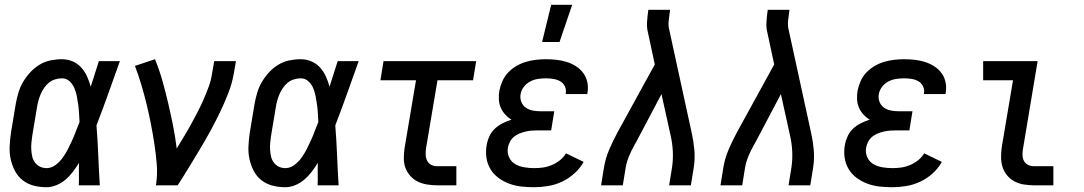

<svg xmlns="http://www.w3.org/2000/svg" viewBox="-20 -776 4540 804"><path d="M174 8Q146 8 120 1Q94 -6 74 -22Q54 -38 42 -61.5Q30 -85 24.5 -111Q19 -137 20.5 -165Q22 -193 26 -221L46 -341Q50 -364 57 -387.5Q64 -411 76.5 -432.5Q89 -454 106.5 -473Q124 -492 145.5 -505Q167 -518 191 -523Q215 -528 239 -528Q263 -528 284 -519Q305 -510 320 -493.5Q335 -477 344.5 -456Q354 -435 360 -413Q369 -440 377 -466.5Q385 -493 394 -520H482Q458 -453 434 -385.5Q410 -318 384 -251Q389 -188 391.5 -125.5Q394 -63 398 0H310Q311 -23 310.5 -46.5Q310 -70 311 -94Q299 -75 285.5 -57Q272 -39 254.5 -24Q237 -9 216 -0.5Q195 8 174 8ZM175 -72Q195 -72 212.5 -85Q230 -98 242.5 -115.5Q255 -133 264.5 -151.5Q274 -170 282.5 -189Q291 -208 298 -227Q305 -246 313 -265Q312 -284 311 -302Q310 -320 307.5 -338Q305 -356 301.5 -374Q298 -392 291 -408Q284 -424 271 -436Q258 -448 239 -448Q225 -448 210.5 -443.5Q196 -439 184.5 -429.5Q173 -420 164.5 -407.5Q156 -395 150.5 -382Q145 -369 141 -355Q137 -341 135 -327L115 -207Q113 -193 111.5 -178Q110 -163 111 -148.5Q112 -134 115 -120.5Q118 -107 126.5 -95.5Q135 -84 147.5 -78Q160 -72 175 -72Z M633 0Q640 -44 636.5 -87.5Q633 -131 626.5 -173Q620 -215 612 -256.5Q604 -298 594 -339Q584 -380 572 -420.5Q560 -461 545 -500L629 -528Q647 -484 660 -438Q673 -392 684 -345Q695 -298 704.5 -250.5Q714 -203 720 -154Q735 -179 750.5 -204.5Q766 -230 780 -255.5Q794 -281 807.5 -307Q821 -333 832.5 -359.5Q844 -386 854 -413Q864 -440 868 -468L877 -520H968L959 -468Q952 -427 936 -386Q920 -345 901 -305.5Q882 -266 861 -227.5Q840 -189 817 -151Q794 -113 771 -75Q748 -37 724 0Z M1174 8Q1146 8 1120 1Q1094 -6 1074 -22Q1054 -38 1042 -61.5Q1030 -85 1024.5 -111Q1019 -137 1020.5 -165Q1022 -193 1026 -221L1046 -341Q1050 -364 1057 -387.5Q1064 -411 1076.5 -432.5Q1089 -454 1106.5 -473Q1124 -492 1145.5 -505Q1167 -518 1191 -523Q1215 -528 1239 -528Q1263 -528 1284 -519Q1305 -510 1320 -493.5Q1335 -477 1344.5 -456Q1354 -435 1360 -413Q1369 -440 1377 -466.5Q1385 -493 1394 -520H1482Q1458 -453 1434 -385.5Q1410 -318 1384 -251Q1389 -188 1391.5 -125.5Q1394 -63 1398 0H1310Q1311 -23 1310.5 -46.5Q1310 -70 1311 -94Q1299 -75 1285.5 -57Q1272 -39 1254.5 -24Q1237 -9 1216 -0.5Q1195 8 1174 8ZM1175 -72Q1195 -72 1212.5 -85Q1230 -98 1242.5 -115.5Q1255 -133 1264.5 -151.5Q1274 -170 1282.5 -189Q1291 -208 1298 -227Q1305 -246 1313 -265Q1312 -284 1311 -302Q1310 -320 1307.5 -338Q1305 -356 1301.5 -374Q1298 -392 1291 -408Q1284 -424 1271 -436Q1258 -448 1239 -448Q1225 -448 1210.5 -443.5Q1196 -439 1184.5 -429.5Q1173 -420 1164.5 -407.5Q1156 -395 1150.5 -382Q1145 -369 1141 -355Q1137 -341 1135 -327L1115 -207Q1113 -193 1111.5 -178Q1110 -163 1111 -148.5Q1112 -134 1115 -120.5Q1118 -107 1126.5 -95.5Q1135 -84 1147.5 -78Q1160 -72 1175 -72Z M1810 0Q1789 0 1768 -3.5Q1747 -7 1729.5 -15.5Q1712 -24 1698.5 -39Q1685 -54 1678 -72.5Q1671 -91 1671 -112Q1671 -133 1674 -155L1722 -440H1573L1586 -520H1974L1961 -440H1812L1764 -155Q1762 -141 1762.5 -128Q1763 -115 1768.5 -103.5Q1774 -92 1785 -86Q1796 -80 1810 -80H1891V0Z M2216 8Q2189 8 2162.5 5Q2136 2 2112 -7Q2088 -16 2067.5 -31Q2047 -46 2034 -67.5Q2021 -89 2017 -115Q2013 -141 2018 -169Q2021 -187 2029.5 -205.5Q2038 -224 2052.5 -237.5Q2067 -251 2085 -260Q2103 -269 2122 -275Q2108 -283 2096 -296Q2084 -309 2077 -325Q2070 -341 2069 -359Q2068 -377 2071 -396Q2075 -416 2084 -436.5Q2093 -457 2108.5 -473Q2124 -489 2143 -500Q2162 -511 2182.5 -517Q2203 -523 2224 -525.5Q2245 -528 2266 -528Q2288 -528 2310.5 -525.5Q2333 -523 2353.5 -516.5Q2374 -510 2392 -498.5Q2410 -487 2422.5 -470Q2435 -453 2439.5 -431.5Q2444 -410 2440 -387L2439 -382H2349V-384Q2352 -400 2345.5 -414Q2339 -428 2326 -435.5Q2313 -443 2297.5 -445.5Q2282 -448 2266 -448Q2250 -448 2233 -445.5Q2216 -443 2200.5 -435Q2185 -427 2174 -413Q2163 -399 2160 -382Q2157 -365 2163 -349.5Q2169 -334 2182 -325Q2195 -316 2211.5 -313Q2228 -310 2245 -310H2301L2288 -230H2232Q2219 -230 2206 -229Q2193 -228 2180.5 -225Q2168 -222 2155.5 -217Q2143 -212 2132.5 -203.5Q2122 -195 2115.5 -182.5Q2109 -170 2107 -158Q2103 -137 2111.5 -118Q2120 -99 2137 -89Q2154 -79 2175 -75.5Q2196 -72 2217 -72Q2235 -72 2253.5 -74.5Q2272 -77 2290 -84.5Q2308 -92 2324 -104.5Q2340 -117 2350 -134L2424 -98Q2409 -71 2385 -49.5Q2361 -28 2333 -15Q2305 -2 2275 3Q2245 8 2216 8ZM2250 -600 2288 -756H2376L2323 -600Z M2497 0 2509 -74Q2515 -112 2531 -149.5Q2547 -187 2566 -222L2722 -506L2695 -632Q2695 -634 2694 -636.5Q2693 -639 2693 -641Q2688 -661 2689.5 -683.5Q2691 -706 2694 -728L2695 -735H2786L2785 -728Q2782 -708 2780 -688Q2778 -668 2783 -649L2876 -222Q2884 -187 2887.5 -149.5Q2891 -112 2885 -74L2873 0H2782L2794 -74Q2799 -107 2797.5 -140.5Q2796 -174 2789 -205L2750 -382L2646 -185Q2644 -181 2641.5 -177Q2639 -173 2637 -169Q2624 -146 2614 -122Q2604 -98 2600 -74L2588 0Z M2997 0 3009 -74Q3015 -112 3031 -149.5Q3047 -187 3066 -222L3222 -506L3195 -632Q3195 -634 3194 -636.5Q3193 -639 3193 -641Q3188 -661 3189.5 -683.5Q3191 -706 3194 -728L3195 -735H3286L3285 -728Q3282 -708 3280 -688Q3278 -668 3283 -649L3376 -222Q3384 -187 3387.5 -149.5Q3391 -112 3385 -74L3373 0H3282L3294 -74Q3299 -107 3297.5 -140.5Q3296 -174 3289 -205L3250 -382L3146 -185Q3144 -181 3141.5 -177Q3139 -173 3137 -169Q3124 -146 3114 -122Q3104 -98 3100 -74L3088 0Z M3716 8Q3689 8 3662.5 5Q3636 2 3612 -7Q3588 -16 3567.5 -31Q3547 -46 3534 -67.5Q3521 -89 3517 -115Q3513 -141 3518 -169Q3521 -187 3529.5 -205.5Q3538 -224 3552.5 -237.5Q3567 -251 3585 -260Q3603 -269 3622 -275Q3608 -283 3596 -296Q3584 -309 3577 -325Q3570 -341 3569 -359Q3568 -377 3571 -396Q3575 -416 3584 -436.5Q3593 -457 3608.5 -473Q3624 -489 3643 -500Q3662 -511 3682.5 -517Q3703 -523 3724 -525.5Q3745 -528 3766 -528Q3788 -528 3810.5 -525.5Q3833 -523 3853.5 -516.5Q3874 -510 3892 -498.5Q3910 -487 3922.5 -470Q3935 -453 3939.5 -431.5Q3944 -410 3940 -387L3939 -382H3849V-384Q3852 -400 3845.5 -414Q3839 -428 3826 -435.5Q3813 -443 3797.5 -445.5Q3782 -448 3766 -448Q3750 -448 3733 -445.5Q3716 -443 3700.5 -435Q3685 -427 3674 -413Q3663 -399 3660 -382Q3657 -365 3663 -349.5Q3669 -334 3682 -325Q3695 -316 3711.5 -313Q3728 -310 3745 -310H3801L3788 -230H3732Q3719 -230 3706 -229Q3693 -228 3680.5 -225Q3668 -222 3655.5 -217Q3643 -212 3632.5 -203.5Q3622 -195 3615.5 -182.5Q3609 -170 3607 -158Q3603 -137 3611.5 -118Q3620 -99 3637 -89Q3654 -79 3675 -75.5Q3696 -72 3717 -72Q3735 -72 3753.5 -74.5Q3772 -77 3790 -84.5Q3808 -92 3824 -104.5Q3840 -117 3850 -134L3924 -98Q3909 -71 3885 -49.5Q3861 -28 3833 -15Q3805 -2 3775 3Q3745 8 3716 8Z M4310 0Q4288 0 4267 -3.5Q4246 -7 4228 -16.5Q4210 -26 4197 -42Q4184 -58 4178 -77Q4172 -96 4172 -118Q4172 -140 4175 -161L4222 -440H4097V-520H4325L4263 -148Q4261 -135 4262 -122.5Q4263 -110 4269 -100Q4275 -90 4286 -85Q4297 -80 4310 -80H4391V0Z"/></svg>

Font: Iosevka Curly Medium
Style: Italic
Weight: 500
Italic angle: -9°
Monospace: yes
Designer: Belleve Invis
Foundry: Belleve Invis
Version: Version 22.1.2; ttfautohint (v1.8.4)